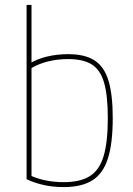

<svg xmlns="http://www.w3.org/2000/svg" viewBox="-20 -750 540 780"><path d="M239 10Q193 10 155 1Q117 -8 88 -22V-730H108V-22L97 -40Q159 -10 239 -10Q306 -10 345 -34.5Q384 -59 401 -116Q418 -173 418 -270Q418 -361 403 -413.5Q388 -466 353 -488Q318 -510 257 -510Q214 -510 175.5 -500.5Q137 -491 107 -473L97 -490Q129 -510 170 -520Q211 -530 257 -530Q324 -530 363.5 -505Q403 -480 420.5 -423Q438 -366 438 -270Q438 -168 418.5 -106.5Q399 -45 355.5 -17.5Q312 10 239 10Z"/></svg>

Font: M PLUS 1 Code Thin
Style: Regular
Weight: 250
Designer: Coji Morishita
Foundry: UNDERFOREST DESIGN
Version: Version 1.002